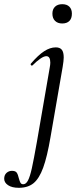

<svg xmlns="http://www.w3.org/2000/svg" viewBox="-112 -621 374 916"><path d="M-92 232Q-92 214 -81 204Q-70 194 -55 194Q-38 194 -32 203Q-26 212 -22 230Q-18 245 -14 251.5Q-10 258 -1 258Q12 258 21.5 240Q31 222 40 181.5Q49 141 64 56L125 -297Q128 -312 128 -322Q128 -353 109 -353Q98 -353 81 -341.5Q64 -330 43 -309Q42 -308 40 -308Q37 -308 35 -311.5Q33 -315 35 -317Q70 -358 98.5 -376.5Q127 -395 154 -395Q174 -395 183 -383.5Q192 -372 192 -347Q192 -332 187 -302L129 33Q113 127 94 179Q75 231 48 253Q21 275 -22 275Q-55 275 -73.5 262.5Q-92 250 -92 232ZM138 -556Q138 -577 150.5 -589Q163 -601 185 -601Q207 -601 219 -589Q231 -577 231 -556Q231 -533 219 -521Q207 -509 185 -509Q163 -509 150.5 -521.5Q138 -534 138 -556Z"/></svg>

Font: Cormorant Garamond Medium
Style: Italic
Weight: 500
Italic angle: -10°
Designer: Christian Thalmann (Catharsis Fonts)
Foundry: Catharsis Fonts
Version: Version 4.000